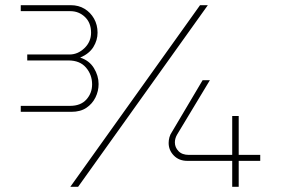

<svg xmlns="http://www.w3.org/2000/svg" viewBox="-20 -720 1088 740"><path d="M875 0V-100H702Q670 -100 650 -120.5Q630 -141 630 -169Q630 -180 633 -191Q636 -202 643 -212L761 -411H789L663 -202Q654 -187 654 -171Q654 -152 668 -137.5Q682 -123 708 -123H875V-273H900V-123H983V-100H900V0ZM60 -289V-312H250Q291 -312 313 -336.5Q335 -361 335 -395Q335 -432 311.5 -459.5Q288 -487 244 -487H85V-510H248Q280 -510 305.5 -534.5Q331 -559 331 -594Q331 -632 307.5 -654.5Q284 -677 251 -677H60V-700H253Q283 -700 306 -686Q329 -672 342.5 -648Q356 -624 356 -594Q356 -565 340 -539Q324 -513 289 -498Q324 -487 342 -457.5Q360 -428 360 -396Q360 -369 348 -344.5Q336 -320 313 -304.5Q290 -289 255 -289ZM251 0 751 -700H781L281 0Z"/></svg>

Font: MuseoModerno SemiBold Thin
Style: Regular
Weight: 250
Version: Version 1.001